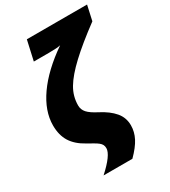

<svg xmlns="http://www.w3.org/2000/svg" viewBox="-225 -868 1026 1161"><g transform="rotate(-30 288.0 -287.5)"><path d="M32.2 -229Q32.2 -329.1 104 -431.4Q175.8 -533.7 312 -627.9Q288.6 -622.1 230 -622.1H125L155.8 -759.8H576.2L553.2 -655.8Q435.5 -568.8 362.8 -500.7Q290 -432.6 257.1 -377.2Q224.1 -321.8 224.1 -257.8Q224.1 -229 243.7 -207Q263.2 -185.1 312 -160.2Q373.5 -128.4 407.2 -88.6Q440.9 -48.8 440.9 4.9Q440.9 50.3 419.2 92.5Q397.5 134.8 347.2 185.1H146Q243.2 97.2 243.2 50.8Q243.2 36.6 238 26.6Q232.9 16.6 221.7 7.6Q210.4 -1.5 193.1 -11.2Q175.8 -21 150.9 -35.2Q90.3 -68.4 61.3 -114.7Q32.2 -161.1 32.2 -229Z"/></g></svg>

Font: Open Sans Extrabold
Style: Italic
Weight: 800
Italic angle: -12°
Foundry: Ascender Corporation
Version: Version 1.10